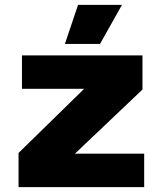

<svg xmlns="http://www.w3.org/2000/svg" viewBox="-20 -767 666 787"><path d="M56 0V-140L325 -403H70V-540H564V-400L287 -137H571V0ZM246 -587 300 -747H480L390 -587Z"/></svg>

Font: Geist Black
Style: Regular
Weight: 400
Designer: Basement.studio, Andrés Briganti, Mateo Zaragoza
Foundry: Basement.studio, Vercel, Andrés Briganti, Guido Ferreyra, Mateo Zaragoza
Version: Version 1.401